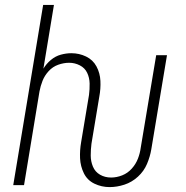

<svg xmlns="http://www.w3.org/2000/svg" viewBox="-20 -755 760 783"><path d="M427 8Q457 8 487.5 -2Q518 -12 542.5 -34.5Q567 -57 579.5 -86.5Q592 -116 597 -146L661 -530H617L554 -153Q551 -130 542.5 -108Q534 -86 517.5 -67.5Q501 -49 478.5 -40Q456 -31 433 -31Q408 -31 388 -42.5Q368 -54 359 -75.5Q350 -97 350 -121Q350 -145 353 -169L385 -361Q391 -393 389.5 -425Q388 -457 373.5 -484Q359 -511 331 -524.5Q303 -538 271 -538Q250 -538 228 -532Q206 -526 187.5 -510.5Q169 -495 157 -475L200 -735H156L34 0H78L141 -382Q145 -404 153.5 -425.5Q162 -447 178.5 -465Q195 -483 217.5 -491Q240 -499 262 -499Q285 -499 305.5 -488.5Q326 -478 335.5 -458Q345 -438 345.5 -414.5Q346 -391 343 -368L311 -176Q305 -142 306.5 -109.5Q308 -77 322 -48.5Q336 -20 365 -6Q394 8 427 8Z"/></svg>

Font: Iosevka Sparkle Extralight
Style: Italic
Weight: 200
Italic angle: -9°
Designer: Belleve Invis
Foundry: Belleve Invis
Version: Version 4.5.0; ttfautohint (v1.8.3)